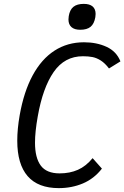

<svg xmlns="http://www.w3.org/2000/svg" viewBox="-20 -952 641 990"><path d="M69 -226.5Q69 -286.5 81.5 -358Q103 -479.5 148.5 -563.5Q194 -647.5 261 -690.8Q328 -734 413 -734Q478.5 -734 529.5 -710.5Q580.5 -687 601 -635.5L542 -599Q521.5 -626 500 -639.8Q478.5 -653.5 457 -657.8Q435.5 -662 407.5 -662Q313 -662 256.8 -580.8Q200.5 -499.5 174.5 -351Q160.5 -272.5 160.5 -216Q160.5 -138.5 190.2 -98.2Q220 -58 287.5 -58Q340 -58 381.8 -76.5Q423.5 -95 457.5 -136.5L505.5 -82.5Q465 -30.5 407.5 -6.2Q350 18 283.5 18Q176 18 122.5 -43.8Q69 -105.5 69 -226.5ZM333 -851.5Q333 -860 334.5 -869Q340 -902 358.8 -917Q377.5 -932 412 -932Q442 -932 457.5 -918.8Q473 -905.5 473 -880Q473 -872 471.5 -863Q465.5 -829 447 -813.8Q428.5 -798.5 393.5 -798.5Q364 -798.5 348.5 -812.2Q333 -826 333 -851.5Z"/></svg>

Font: JuliaMono
Style: Italic
Weight: 400
Italic angle: -9°
Monospace: yes
Designer: cormullion
Foundry: corm
Version: Version 0.057; ttfautohint (v1.8.4)